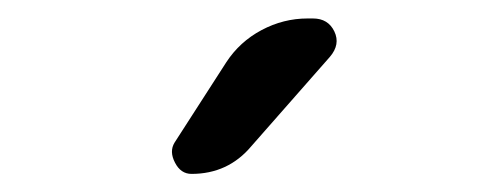

<svg xmlns="http://www.w3.org/2000/svg" viewBox="-20 -780 540 210"><path d="M189.5 -589.8Q177.7 -589.8 171.4 -602.1Q165 -614.3 170.9 -624L227.5 -711.9Q242.2 -734.4 266.1 -747.1Q290 -759.8 316.4 -759.8H322.3Q338.9 -759.8 345.7 -745.6Q352.5 -731.4 340.8 -717.8L254.9 -620.1Q229.5 -589.8 189.5 -589.8Z"/></svg>

Font: Rounded Mgen+ 1m regular
Style: Regular
Weight: 400
Designer: [Source Han Sans]
Ryoko NISHIZUKA  (kana & ideographs); Paul D. Hunt (Latin, Greek & Cyrillic); Wenlong ZHANG  (bopomofo
Version: Version 1.059.20150602